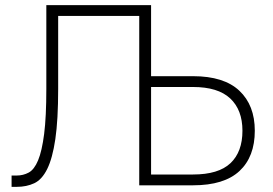

<svg xmlns="http://www.w3.org/2000/svg" viewBox="-20 -720 1060 746"><path d="M25 -38H45Q70 -38 91.5 -49.5Q113 -61 128 -97Q143 -133 151.5 -199.5Q160 -266 160 -375V-700H567V-424H730Q850 -424 910 -367.5Q970 -311 970 -212Q970 -111 910.5 -55.5Q851 0 730 0H521V-658H206V-375Q206 -254 195 -179.5Q184 -105 163.5 -63.5Q143 -22 113 -8Q83 6 45 6H25ZM567 -382V-42H730Q829 -42 875.5 -86Q922 -130 922 -212Q922 -293 874.5 -337.5Q827 -382 730 -382Z"/></svg>

Font: PT Root UI Web Light
Style: Regular
Weight: 300
Designer: Vitaly Kuzmin
Foundry: ParaType Ltd.
Version: Version 1.000W